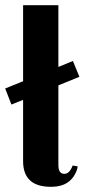

<svg xmlns="http://www.w3.org/2000/svg" viewBox="-20 -710 331 740"><path d="M228 -40Q248 -40 260 -72L279 -69Q279 -59 271.5 -43.5Q264 -28 254 -18Q228 10 176 10Q69 10 69 -89V-325L24 -307L0 -369L69 -397V-690H205V-452L261 -475L286 -414L205 -381V-74Q205 -40 228 -40Z"/></svg>

Font: Trochut
Style: Bold
Weight: 700
Designer: Andreu Balius
Foundry: Andreu Balius
Version: Version 1.001